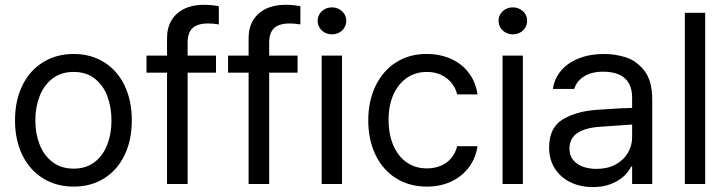

<svg xmlns="http://www.w3.org/2000/svg" viewBox="-20 -760 2999 793"><path d="M42 -262.7Q42 -344.7 72.3 -406.7Q102.5 -468.8 157.7 -502.9Q212.9 -537.1 284.2 -537.1Q355.5 -537.1 410.2 -502.9Q464.8 -468.8 494.6 -406.7Q524.4 -344.7 524.4 -262.7Q524.4 -181.6 494.6 -119.6Q464.8 -57.6 410.2 -23.4Q355.5 10.7 284.2 10.7Q212.9 10.7 157.7 -23.4Q102.5 -57.6 72.3 -119.6Q42 -181.6 42 -262.7ZM440.4 -262.7Q440.4 -317.4 423.3 -362.8Q406.2 -408.2 371.1 -435.5Q335.9 -462.9 284.2 -462.9Q232.4 -462.9 196.8 -435.5Q161.1 -408.2 143.6 -362.8Q126 -317.4 126 -262.7Q126 -208 143.6 -163.1Q161.1 -118.2 196.8 -90.8Q232.4 -63.5 284.2 -63.5Q335.9 -63.5 371.1 -90.8Q406.2 -118.2 423.3 -163.1Q440.4 -208 440.4 -262.7Z M872.1 -460H585V-530.3H872.1ZM821.3 -740.2Q835.9 -740.2 852.5 -738.8Q869.1 -737.3 883.8 -734.4V-659.2Q860.4 -663.1 839.8 -663.1Q795.9 -663.1 775.4 -644Q754.9 -625 754.9 -584V0H669.9V-602.5Q669.9 -645.5 688.5 -676.3Q707 -707 741.2 -723.6Q775.4 -740.2 821.3 -740.2Z M1209 -460H921.9V-530.3H1209ZM1158.2 -740.2Q1172.9 -740.2 1189.5 -738.8Q1206.1 -737.3 1220.7 -734.4V-659.2Q1197.3 -663.1 1176.8 -663.1Q1132.8 -663.1 1112.3 -644Q1091.8 -625 1091.8 -584V0H1006.8V-602.5Q1006.8 -645.5 1025.4 -676.3Q1043.9 -707 1078.1 -723.6Q1112.3 -740.2 1158.2 -740.2Z M1308.6 -530.3H1392.6V0H1308.6ZM1292 -673.8Q1292 -689.5 1299.8 -702.1Q1307.6 -714.8 1321.3 -722.2Q1335 -729.5 1350.6 -729.5Q1367.2 -729.5 1380.9 -722.2Q1394.5 -714.8 1402.3 -702.1Q1410.2 -689.5 1410.2 -673.8Q1410.2 -659.2 1402.3 -646Q1394.5 -632.8 1380.9 -625.5Q1367.2 -618.2 1350.6 -618.2Q1335 -618.2 1321.3 -625.5Q1307.6 -632.8 1299.8 -646Q1292 -659.2 1292 -673.8Z M1501 -262.7Q1501 -342.8 1531.2 -405.3Q1561.5 -467.8 1615.7 -502.4Q1669.9 -537.1 1741.2 -537.1Q1797.9 -537.1 1843.3 -516.6Q1888.7 -496.1 1917 -458Q1945.3 -419.9 1952.1 -370.1H1868.2Q1862.3 -395.5 1845.7 -416.5Q1829.1 -437.5 1803.2 -450.2Q1777.3 -462.9 1743.2 -462.9Q1696.3 -462.9 1660.6 -438.5Q1625 -414.1 1605 -369.6Q1585 -325.2 1585 -265.6Q1585 -205.1 1604.5 -159.7Q1624 -114.3 1659.7 -89.4Q1695.3 -64.5 1743.2 -64.5Q1774.4 -64.5 1800.3 -75.2Q1826.2 -85.9 1843.8 -106.9Q1861.3 -127.9 1868.2 -156.2H1952.1Q1945.3 -108.4 1918 -70.8Q1890.6 -33.2 1845.7 -11.2Q1800.8 10.7 1743.2 10.7Q1669.9 10.7 1614.7 -24.4Q1559.6 -59.6 1530.3 -121.6Q1501 -183.6 1501 -262.7Z M2055.7 -530.3H2139.6V0H2055.7ZM2039.1 -673.8Q2039.1 -689.5 2046.9 -702.1Q2054.7 -714.8 2068.4 -722.2Q2082 -729.5 2097.7 -729.5Q2114.3 -729.5 2127.9 -722.2Q2141.6 -714.8 2149.4 -702.1Q2157.2 -689.5 2157.2 -673.8Q2157.2 -659.2 2149.4 -646Q2141.6 -632.8 2127.9 -625.5Q2114.3 -618.2 2097.7 -618.2Q2082 -618.2 2068.4 -625.5Q2054.7 -632.8 2046.9 -646Q2039.1 -659.2 2039.1 -673.8Z M2512.7 -240.2 2457 -236.3Q2397.5 -232.4 2364.7 -210.4Q2332 -188.5 2332 -146.5Q2332 -119.1 2346.2 -100.6Q2360.4 -82 2385.7 -72.3Q2411.1 -62.5 2443.4 -62.5Q2489.3 -62.5 2522.5 -80.6Q2555.7 -98.6 2573.2 -128.4Q2590.8 -158.2 2590.8 -192.4V-357.4Q2590.8 -391.6 2577.6 -415.5Q2564.5 -439.5 2537.6 -451.7Q2510.7 -463.9 2470.7 -463.9Q2422.9 -463.9 2392.1 -444.3Q2361.3 -424.8 2351.6 -392.6H2263.7Q2269.5 -435.5 2297.4 -468.3Q2325.2 -501 2371.1 -519Q2417 -537.1 2474.6 -537.1Q2520.5 -537.1 2564.5 -523.4Q2608.4 -509.8 2641.1 -468.3Q2673.8 -426.8 2673.8 -349.6V0H2590.8V-72.3H2586.9Q2577.1 -51.8 2557.1 -32.7Q2537.1 -13.7 2504.4 -0.5Q2471.7 12.7 2428.7 12.7Q2377.9 12.7 2336.9 -6.8Q2295.9 -26.4 2272 -63.5Q2248 -100.6 2248 -150.4Q2248 -233.4 2304.7 -267.1Q2361.3 -300.8 2447.3 -306.6Q2457 -307.6 2541 -312.5L2596.7 -314.5L2597.7 -246.1Q2588.9 -246.1 2512.7 -240.2Z M2892.6 0H2808.6V-707H2892.6Z"/></svg>

Font: WEMIX Pretendard Variable
Style: Regular
Weight: 400
Designer: Base glyphs from Inter by Rasmus Andersson; Hangeul glyphs from Noto Sans CJK(Source Han Sans) by Jang Soo-young and Kan
Foundry: Kil Hyung-jin
Version: Version 1.000;Glyphs 3.2 (3208)